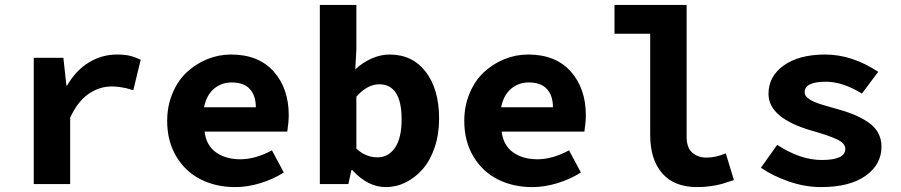

<svg xmlns="http://www.w3.org/2000/svg" viewBox="-20 -743 3638 775"><path d="M116.2 0V-509.8H235.8L248 -397.9H251Q286.6 -459.5 339.1 -491.2Q391.6 -522.9 452.1 -522.9Q482.9 -522.9 503.2 -518.1Q523.4 -513.2 547.9 -502L518.1 -378.9Q496.6 -385.3 488.5 -387.2Q480.5 -389.2 464.1 -391.6Q447.8 -394 430.2 -394Q380.9 -394 336.9 -363.5Q293 -333 263.2 -268.1V0Z M929.7 12.2Q852.1 12.2 790.3 -18.8Q728.5 -49.8 691.7 -111.3Q654.8 -172.9 654.8 -254.9Q654.8 -315.4 676.5 -366.9Q698.2 -418.5 734.4 -451.9Q770.5 -485.4 816.7 -504.2Q862.8 -522.9 912.6 -522.9Q1023.4 -522.9 1084.5 -454.6Q1145.5 -386.2 1145.5 -277.8Q1145.5 -251.5 1139.6 -211.9H805.7Q812.5 -155.8 852.1 -127.9Q891.6 -100.1 949.7 -100.1Q1011.2 -100.1 1077.6 -136.2L1125.5 -46.9Q1083 -19.5 1030.8 -3.7Q978.5 12.2 929.7 12.2ZM803.7 -310.1H1012.7Q1012.7 -356.9 988.5 -383.5Q964.4 -410.2 915.5 -410.2Q874 -410.2 843.8 -384.8Q813.5 -359.4 803.7 -310.1Z M1537.1 12.2Q1464.8 12.2 1402.3 -56.2H1398.4L1386.2 0H1271V-723.1H1418.5V-543.9L1414.1 -462.9Q1443.4 -490.7 1480 -506.8Q1516.6 -522.9 1552.2 -522.9Q1645 -522.9 1698.7 -452.9Q1752.4 -382.8 1752.4 -264.2Q1752.4 -200.7 1734.4 -147.7Q1716.3 -94.7 1686.3 -60.3Q1656.2 -25.9 1617.7 -6.8Q1579.1 12.2 1537.1 12.2ZM1504.4 -107.9Q1547.4 -107.9 1574.2 -146.5Q1601.1 -185.1 1601.1 -261.2Q1601.1 -402.8 1510.3 -402.8Q1463.4 -402.8 1418.5 -353V-143.1Q1456.1 -107.9 1504.4 -107.9Z M2128.9 12.2Q2051.3 12.2 1989.5 -18.8Q1927.7 -49.8 1890.9 -111.3Q1854 -172.9 1854 -254.9Q1854 -315.4 1875.7 -366.9Q1897.5 -418.5 1933.6 -451.9Q1969.7 -485.4 2015.9 -504.2Q2062 -522.9 2111.8 -522.9Q2222.7 -522.9 2283.7 -454.6Q2344.7 -386.2 2344.7 -277.8Q2344.7 -251.5 2338.9 -211.9H2004.9Q2011.7 -155.8 2051.3 -127.9Q2090.8 -100.1 2148.9 -100.1Q2210.4 -100.1 2276.9 -136.2L2324.7 -46.9Q2282.2 -19.5 2230 -3.7Q2177.7 12.2 2128.9 12.2ZM2002.9 -310.1H2211.9Q2211.9 -356.9 2187.7 -383.5Q2163.6 -410.2 2114.7 -410.2Q2073.2 -410.2 2043 -384.8Q2012.7 -359.4 2002.9 -310.1Z M2793.5 12.2Q2701.2 12.2 2652.8 -43.7Q2604.5 -99.6 2604.5 -198.2V-606.9H2460.4V-723.1H2751.5V-190.9Q2751.5 -147 2774.2 -127Q2796.9 -106.9 2831.5 -106.9Q2869.6 -106.9 2909.7 -124L2942.4 -16.1Q2910.6 -5.4 2893.3 -0.5Q2876 4.4 2849.4 8.3Q2822.8 12.2 2793.5 12.2Z M3293.9 12.2Q3230.5 12.2 3166 -9.8Q3101.6 -31.7 3051.3 -65.9L3117.2 -158.2Q3210.9 -97.2 3296.9 -97.2Q3392.1 -97.2 3392.1 -142.1Q3392.1 -164.1 3360.8 -179.4Q3329.6 -194.8 3259.3 -214.8Q3082 -265.6 3082 -363.8Q3082 -435.1 3143.8 -479Q3205.6 -522.9 3311 -522.9Q3418.9 -522.9 3524.9 -453.1L3459 -365.2Q3381.8 -413.1 3314 -413.1Q3228 -413.1 3228 -371.1Q3228 -365.2 3230.2 -359.9Q3232.4 -354.5 3238.3 -349.6Q3244.1 -344.7 3249.5 -340.8Q3254.9 -336.9 3265.6 -332.5Q3276.4 -328.1 3283.9 -325.2Q3291.5 -322.3 3306.2 -318.1Q3320.8 -314 3329.3 -311.5Q3337.9 -309.1 3355 -304.2Q3396 -293 3425.8 -280.8Q3455.6 -268.6 3482.7 -250.7Q3509.8 -232.9 3523.9 -207.8Q3538.1 -182.6 3538.1 -150.9Q3538.1 -79.1 3473.9 -33.4Q3409.7 12.2 3293.9 12.2Z"/></svg>

Font: Office Code Pro Bold
Style: Regular
Weight: 700
Designer: Nathan Rutzky & Paul D. Hunt
Foundry: Adobe Systems Incorporated
Version: Version 1.004;PS 001.004;hotconv 1.0.70;makeotf.lib2.5.58329